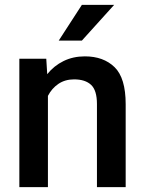

<svg xmlns="http://www.w3.org/2000/svg" viewBox="-20 -770 597 790"><path d="M284.7 -443.4Q247.6 -443.4 220.2 -424.8Q192.9 -406.2 177.2 -375.5V0H59.6V-528.3H170.4L174.3 -464.8Q202.1 -499.5 241.5 -518.8Q280.8 -538.1 329.1 -538.1Q405.8 -538.1 451.4 -493.7Q497.1 -449.2 497.1 -341.3V0H378.9V-341.8Q378.9 -398.4 354.7 -420.9Q330.6 -443.4 284.7 -443.4ZM221.7 -603 316.9 -750H449.7L316.9 -603Z"/></svg>

Font: Vazirmatn RD UI Medium
Style: Regular
Weight: 500
Designer: Saber Rastikerdar
Foundry: Saber Rastikerdar
Version: Version 33.003